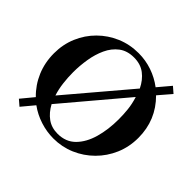

<svg xmlns="http://www.w3.org/2000/svg" viewBox="-153 -796 995 995"><g transform="rotate(45 344.0 -298.5)"><path d="M653.3 -300.8Q653.3 -234.4 628.7 -177.2Q604 -120.1 561 -77.4Q518.1 -34.7 462.2 -10.7Q406.2 13.2 343.8 13.2Q294.9 13.2 247.1 -2.2Q199.2 -17.6 159.7 -46.4L103.5 21L71.8 -6.3L127.9 -74.2Q83 -117.7 58.3 -175.8Q33.7 -233.9 33.7 -301.8Q33.7 -366.7 57.6 -423.1Q81.5 -479.5 124.3 -522Q167 -564.5 223.1 -588.4Q279.3 -612.3 343.8 -612.3Q395.5 -612.3 443.1 -595.9Q490.7 -579.6 530.8 -549.3L588.9 -618.2L621.1 -590.3L562 -521.5Q653.3 -430.7 653.3 -300.8ZM477.5 -486.8Q457 -529.3 424.1 -554.4Q391.1 -579.6 342.8 -579.6Q293 -579.6 260 -554.4Q227.1 -529.3 208 -488Q189 -446.8 181.2 -398.2Q173.3 -349.6 173.3 -302.2Q173.3 -263.2 178 -224.9Q182.6 -186.5 193.8 -151.9ZM513.2 -296.4Q513.2 -332 509.5 -366.9Q505.9 -401.9 493.7 -440.9L211.4 -106.4Q233.4 -65.4 265.4 -42.5Q297.4 -19.5 341.8 -19.5Q401.9 -19.5 439.7 -57.6Q477.5 -95.7 495.4 -158.7Q513.2 -221.7 513.2 -296.4Z"/></g></svg>

Font: Scheherazade New SemiBold
Style: Regular
Weight: 600
Designer: SIL International
Foundry: SIL International
Version: Version 4.000